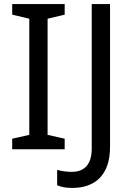

<svg xmlns="http://www.w3.org/2000/svg" viewBox="-20 -734 652 944"><path d="M298 0V-52L214 -71V-642L298 -662V-714H40V-662L124 -642V-71L40 -52V0ZM335 190C447 190 521 127 521 -11V-714H431V-4C431 87 383 111 333 111C306 111 282 107 261 101V177C279 185 303 190 335 190Z"/></svg>

Font: Noto Sans Buginese
Style: Regular
Weight: 400
Designer: Monotype Design Team
Foundry: Monotype Imaging Inc.
Version: Version 2.002